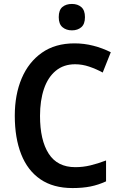

<svg xmlns="http://www.w3.org/2000/svg" viewBox="-20 -944 613 974"><path d="M361 -618Q303 -618 263 -585Q223 -552 203 -493Q183 -434 183 -356Q183 -233 227 -164.5Q271 -96 362 -96Q401 -96 438.5 -105Q476 -114 518 -130V-24Q479 -6 439 2Q399 10 348 10Q250 10 185 -34.5Q120 -79 87.5 -161.5Q55 -244 55 -357Q55 -464 90 -546.5Q125 -629 192.5 -676.5Q260 -724 358 -724Q407 -724 453.5 -712Q500 -700 542 -679L501 -576Q468 -594 432.5 -606Q397 -618 361 -618ZM345 -924Q374 -924 392.5 -908Q411 -892 411 -857Q411 -822 392.5 -806Q374 -790 345 -790Q316 -790 297 -806Q278 -822 278 -857Q278 -893 296.5 -908.5Q315 -924 345 -924Z"/></svg>

Font: Noto Sans Gujarati SemiCondensed SemiBold
Style: Regular
Weight: 600
Width: 4
Designer: Jelle Bosma - Monotype Design Team, Universal Thirst
Foundry: Monotype Imaging Inc.
Version: Version 2.106; ttfautohint (v1.8.4.7-5d5b)